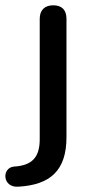

<svg xmlns="http://www.w3.org/2000/svg" viewBox="-76 -515 342 725"><path d="M-7 190C114 183 175 129 175 3V-444C175 -477 158 -495 125 -495C93 -495 74 -477 74 -444V11C74 80 44 110 -23 114C-70 118 -68 194 -7 190Z"/></svg>

Font: Nunito SemiBold
Style: Regular
Weight: 600
Designer: Vernon Adams
Foundry: Vernon Adams
Version: Version 3.602